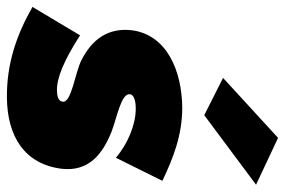

<svg xmlns="http://www.w3.org/2000/svg" viewBox="-156 -628 804 541"><g transform="rotate(90 245.5 -358.0)"><path d="M496 -678 364 -740 195 -585 300 -532ZM75 -182 -5 -48C74 -3 155 25 251 24C360 23 438 -26 451 -130C460 -207 409 -246 346 -271C307 -286 237 -298 241 -323C243 -335 262 -339 282 -339C325 -339 379 -318 420 -283L485 -414C420 -445 356 -470 279 -470C175 -469 75 -427 61 -330C52 -260 88 -215 145 -186C180 -168 266 -158 262 -133C261 -120 243 -117 231 -117C196 -116 147 -136 75 -182Z"/></g></svg>

Font: Jost* Black
Style: Italic
Weight: 900
Italic angle: -10°
Version: Version 3.7